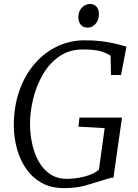

<svg xmlns="http://www.w3.org/2000/svg" viewBox="-20 -958 709 986"><path d="M307.5 8Q241.5 8 193.2 -19.2Q145 -46.5 113.8 -92Q82.5 -137.5 67.2 -193.2Q52 -249 51 -306Q50 -407.5 78.5 -489.5Q107 -571.5 157.5 -630Q208 -688.5 274 -719.8Q340 -751 414 -751Q464 -751 501.5 -746.2Q539 -741.5 565.8 -735.2Q592.5 -729 610 -724Q615 -722.5 619.8 -721Q624.5 -719.5 629.5 -718L601.5 -573H550L548 -672Q528.5 -685 497.5 -694.5Q466.5 -704 405.5 -704Q336 -704 284.8 -668.5Q233.5 -633 200 -575.2Q166.5 -517.5 150 -449.2Q133.5 -381 134 -315.5Q135 -265 146 -216Q157 -167 179.8 -127Q202.5 -87 238.2 -63.2Q274 -39.5 324 -39.5Q366.5 -39.5 413.5 -51.2Q460.5 -63 488 -86.5L517.5 -300L383 -307.5L388 -354H606.5L562.5 -45.5Q548.5 -45.5 534 -40.5Q519.5 -35.5 499 -29.5Q462.5 -18.5 417.8 -5.2Q373 8 307.5 8ZM431.5 -816Q416.5 -816 405.5 -822.2Q394.5 -828.5 388.5 -840.8Q382.5 -853 382.5 -871Q382.5 -900.5 400.8 -919Q419 -937.5 442.5 -937.5Q462.5 -937.5 475.2 -924.2Q488 -911 488 -886Q488 -854 470.2 -835Q452.5 -816 431.5 -816Z"/></svg>

Font: Merriweather Light
Style: Italic
Weight: 300
Italic angle: -7.8°
Designer: Eben Sorkin
Foundry: Eben Sorkin
Version: Version 2.101